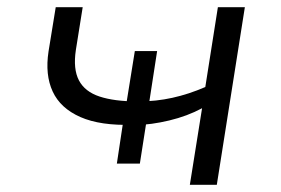

<svg xmlns="http://www.w3.org/2000/svg" viewBox="-20 -514 782 534"><path d="M508 0 542 -213Q501 -191 451 -179Q401 -167 356 -166L389 -187L369 -59H305L324 -185L350 -167Q259 -164 203.5 -188.5Q148 -213 126.5 -259.5Q105 -306 115 -371L135 -494H210L191 -375Q183 -322 199.5 -290.5Q216 -259 257 -245.5Q298 -232 361 -232L331 -223L355 -372H417L394 -223L368 -232Q414 -232 459.5 -242Q505 -252 551 -272L586 -494H661L583 0Z"/></svg>

Font: Nunito Sans 7pt Expanded Light
Style: Italic
Weight: 300
Width: 7
Italic angle: -9°
Designer: Vernon Adams
Foundry: Vernon Adams
Version: Version 3.101;gftools[0.9.27]